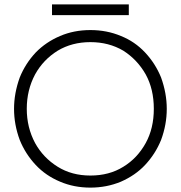

<svg xmlns="http://www.w3.org/2000/svg" viewBox="-20 -846 824 875"><path d="M102 -350Q102 -436 140 -507Q177 -574 243 -615Q308 -654 392 -654Q476 -654 542 -615Q606 -574 644 -507Q681 -440 681 -350Q681 -261 644 -194Q606 -125 542 -86Q478 -46 392 -46Q307 -46 243 -86Q177 -127 140 -194Q102 -265 102 -350ZM70 -493Q44 -421 44 -350Q44 -278 70 -208Q96 -144 143 -94Q189 -45 254 -18Q317 9 392 9Q466 9 531 -18Q597 -47 641 -94Q688 -144 714 -208Q740 -278 740 -350Q740 -421 714 -493Q688 -557 641 -607Q594 -657 531 -682Q467 -709 392 -709Q317 -709 254 -682Q190 -655 143 -607Q96 -557 70 -493ZM217 -777H567V-826H217Z"/></svg>

Font: NM-font
Style: Light
Weight: 500
Designer: ""
Foundry: ""
Version: ""